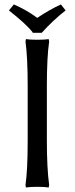

<svg xmlns="http://www.w3.org/2000/svg" viewBox="-20 -830 334 860"><path d="M147 -651.9Q180.2 -651.9 198.2 -654.8L200.2 -644Q189.9 -574.2 189.9 -444.8V-200.2Q189.9 -76.2 200.2 -1L198.2 9.8Q180.2 6.8 147 6.8Q114.3 6.8 96.2 9.8L94.2 -1Q104 -68.8 104 -200.2V-444.8Q104 -572.8 94.2 -644L96.2 -654.8Q114.3 -651.9 147 -651.9ZM126 -683.1V-686Q95.7 -723.6 20 -783.2L42 -810.1Q98.6 -785.6 147 -750Q201.2 -786.6 252.9 -810.1L273.9 -783.2Q218.3 -740.2 167 -683.1Z"/></svg>

Font: Linear Smooth Low Contrast
Style: Regular
Weight: 500
Designer: Philipp H. Poll, Flanker
Foundry: Philipp H. Poll, reworked by Flanker
Version: Version 1.010 | FøM Fix